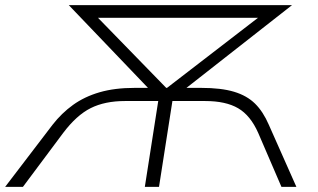

<svg xmlns="http://www.w3.org/2000/svg" viewBox="-42 -725 1233 745"><path d="M-22 0 162 -241Q197 -286 241.5 -318Q286 -350 344.5 -367Q403 -384 480 -384H579L558 -357L225 -705H1091L647 -357L635 -384H739Q816 -384 866 -369Q916 -354 947.5 -323Q979 -292 1001 -241L1108 0H1050L960 -209Q930 -277 882 -305Q834 -333 754 -333H627L575 0H520L572 -333H443Q365 -333 310 -305.5Q255 -278 203 -209L47 0ZM603 -384H606L1002 -689L1010 -656H286L306 -689Z"/></svg>

Font: Nunito Sans 7pt Expanded ExtraLight
Style: Italic
Weight: 250
Width: 7
Italic angle: -9°
Designer: Vernon Adams
Foundry: Vernon Adams
Version: Version 3.101;gftools[0.9.27]